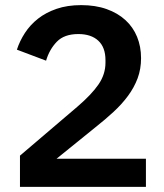

<svg xmlns="http://www.w3.org/2000/svg" viewBox="-20 -730 640 750"><path d="M550 0H58V-122L282 -313Q338 -361 365 -400.5Q392 -440 392 -485V-495Q392 -545 364 -571Q336 -597 286 -597Q231 -597 202 -567Q173 -537 160 -493L46 -536Q57 -570 77.5 -601.5Q98 -633 128.5 -657Q159 -681 201 -695.5Q243 -710 297 -710Q353 -710 396.5 -694.5Q440 -679 470 -651.5Q500 -624 515.5 -586Q531 -548 531 -503Q531 -460 517.5 -424Q504 -388 480 -355.5Q456 -323 423.5 -293Q391 -263 353 -233L201 -110H550Z"/></svg>

Font: IBM Plex Mono SmBld
Style: Regular
Weight: 600
Monospace: yes
Designer: Mike Abbink, Paul van der Laan, Pieter van Rosmalen
Foundry: Bold Monday
Version: Version 2.3